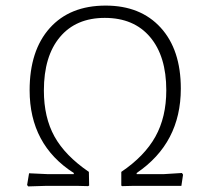

<svg xmlns="http://www.w3.org/2000/svg" viewBox="-20 -665 753 687"><path d="M81 2 77 -3 84 -45 149 -42H244V-46Q86 -147 86 -342Q86 -484 158 -564.5Q230 -645 358 -645Q483 -645 555 -566Q627 -487 627 -348Q627 -153 469 -46V-42H567L631 -46L635 -40L629 0H458L417 1L414 -1V-50Q497 -106 536 -176Q575 -246 575 -342Q575 -464 517 -532.5Q459 -601 355 -601Q252 -601 194.5 -532.5Q137 -464 137 -341Q137 -245 175 -176.5Q213 -108 298 -50L299 -1L295 1L255 0H146Z"/></svg>

Font: Alegreya Sans SC Light
Style: Regular
Weight: 300
Designer: Juan Pablo del Peral
Foundry: Huerta Tipografica
Version: Version 2.007